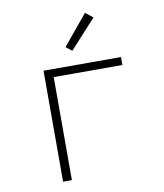

<svg xmlns="http://www.w3.org/2000/svg" viewBox="-85 -833 770 903"><g transform="rotate(-10 300.0 -382.0)"><path d="M143 0V-530H513V-492H185V0ZM293 -599 264 -621 382 -764 418 -736Z"/></g></svg>

Font: Iosevka Curly XLtEx
Style: Regular
Weight: 200
Width: 7
Monospace: yes
Designer: Belleve Invis
Foundry: Belleve Invis
Version: Version 11.1.0; ttfautohint (v1.8.3)